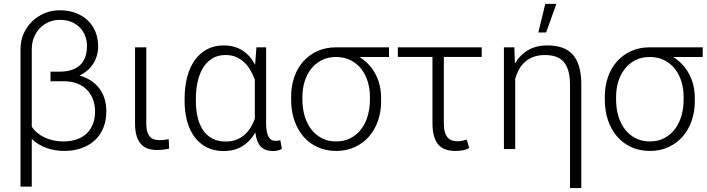

<svg xmlns="http://www.w3.org/2000/svg" viewBox="-20 -774 3672 997"><path d="M290 -720.7Q335.4 -720.7 372.6 -706.8Q409.7 -692.9 435.5 -668.2Q461.4 -643.6 475.6 -609.1Q489.7 -574.7 489.7 -533.7Q489.7 -484.4 464.6 -444.1Q439.5 -403.8 393.1 -381.8Q427.2 -372.1 453.4 -354.5Q479.5 -336.9 497.1 -313Q514.6 -289.1 523.4 -259.5Q532.2 -230 532.2 -197.3Q532.2 -147.5 516.1 -108.9Q500 -70.3 470.7 -43.9Q441.4 -17.6 401.1 -3.9Q360.8 9.8 312.5 9.8Q290.5 9.8 267.6 6.1Q244.6 2.4 222.7 -5.4Q200.7 -13.2 180.9 -24.9Q161.1 -36.6 145 -52.7V194.8H86.4V-518.6Q86.4 -561.5 102.5 -598.6Q118.7 -635.7 146.5 -662.8Q174.3 -689.9 211.4 -705.3Q248.5 -720.7 290 -720.7ZM288.1 -401.9Q326.2 -401.9 353.5 -411.4Q380.9 -420.9 398.2 -438.5Q415.5 -456.1 423.6 -480.7Q431.6 -505.4 431.6 -535.6Q431.6 -561 423.1 -585.2Q414.6 -609.4 397 -628.4Q379.4 -647.5 352.8 -659.2Q326.2 -670.9 290 -670.9Q259.8 -670.9 233.2 -659.4Q206.5 -647.9 187 -627.7Q167.5 -607.4 156.2 -579.6Q145 -551.8 145 -518.6V-116.2Q155.8 -99.1 172.6 -85Q189.5 -70.8 210.4 -60.8Q231.4 -50.8 256.1 -45.2Q280.8 -39.6 308.1 -39.6Q348.1 -39.6 379.2 -50.5Q410.2 -61.5 431.2 -82Q452.1 -102.5 462.9 -131.3Q473.6 -160.2 473.6 -195.3Q473.6 -228.5 463.1 -257.1Q452.6 -285.6 432.1 -306.9Q411.6 -328.1 381.6 -340.1Q351.6 -352.1 312 -352.1H242.2V-401.9Z M739.7 -528.3V-133.3Q739.7 -105.5 745.4 -88.4Q751 -71.3 760.5 -62Q770 -52.7 782.5 -49.6Q794.9 -46.4 808.6 -46.4Q821.8 -46.4 834 -47.9Q846.2 -49.3 856 -51.3L858.4 -2.4Q847.7 0.5 830.3 2.7Q813 4.9 795.9 4.9Q771 4.9 749.8 -1.7Q728.5 -8.3 713.4 -24.4Q698.2 -40.5 689.7 -67.1Q681.2 -93.8 681.2 -133.3V-528.3Z M1361.8 -528.3V-133.8Q1361.8 -106.9 1365.7 -89.4Q1369.6 -71.8 1376.2 -61.3Q1382.8 -50.8 1391.8 -46.6Q1400.9 -42.5 1411.1 -42.5Q1418 -42.5 1424.1 -43.7Q1430.2 -44.9 1435.5 -46.4L1443.8 -1Q1431.6 5.9 1419.9 8.1Q1408.2 10.3 1396 10.3Q1357.9 10.3 1335.2 -12Q1312.5 -34.2 1305.7 -85.9Q1280.8 -41.5 1240 -15.6Q1199.2 10.3 1140.1 10.3Q1092.3 10.3 1054.7 -8.5Q1017.1 -27.3 991.2 -61.5Q965.3 -95.7 951.9 -143.6Q938.5 -191.4 938.5 -249.5V-259.8Q938.5 -322.3 951.9 -373.5Q965.3 -424.8 991.5 -461.4Q1017.6 -498 1055.2 -518.1Q1092.8 -538.1 1141.1 -538.1Q1198.7 -538.1 1239.3 -511.7Q1279.8 -485.4 1304.7 -438L1311.5 -528.3ZM997.1 -249.5Q997.1 -204.1 1006.1 -165.5Q1015.1 -127 1033.9 -98.9Q1052.7 -70.8 1081.8 -54.9Q1110.8 -39.1 1150.9 -39.1Q1181.2 -39.1 1205.3 -47.9Q1229.5 -56.6 1248 -72.5Q1266.6 -88.4 1280 -109.9Q1293.5 -131.3 1303.2 -156.7V-359.9Q1294.4 -385.3 1281 -408.4Q1267.6 -431.6 1249 -449.5Q1230.5 -467.3 1206.5 -477.8Q1182.6 -488.3 1151.9 -488.3Q1111.3 -488.3 1082.3 -470.5Q1053.2 -452.6 1034.2 -421.6Q1015.1 -390.6 1006.1 -348.9Q997.1 -307.1 997.1 -259.8Z M2000 -478H1846.7Q1899.9 -444.8 1929.4 -389.9Q1959 -335 1959 -263.2V-247.1Q1959 -193.4 1942.6 -146.5Q1926.3 -99.6 1896 -64.9Q1865.7 -30.3 1822.5 -10.3Q1779.3 9.8 1726.1 9.8Q1672.4 9.8 1629.2 -10Q1585.9 -29.8 1555.4 -65.2Q1524.9 -100.6 1508.3 -149.4Q1491.7 -198.2 1491.7 -255.9V-272Q1491.7 -327.1 1508.1 -374Q1524.4 -420.9 1554.9 -455.1Q1585.4 -489.3 1628.4 -508.8Q1671.4 -528.3 1724.6 -528.3H2000ZM1550.3 -255.9Q1550.3 -212.4 1561.5 -173.1Q1572.8 -133.8 1595 -104.2Q1617.2 -74.7 1649.9 -57.1Q1682.6 -39.6 1726.1 -39.6Q1768.6 -39.6 1801.3 -57.1Q1834 -74.7 1856.2 -104.2Q1878.4 -133.8 1889.6 -173.1Q1900.9 -212.4 1900.9 -255.9V-272Q1900.9 -312.5 1889.6 -349.9Q1878.4 -387.2 1856.2 -415.8Q1834 -444.3 1801 -461.2Q1768.1 -478 1725.1 -478H1724.6Q1681.6 -478 1649.2 -460.9Q1616.7 -443.8 1594.7 -415.3Q1572.8 -386.7 1561.5 -349.6Q1550.3 -312.5 1550.3 -272Z M2481.4 -478.5H2284.7V-133.8Q2284.7 -106.4 2290 -88.4Q2295.4 -70.3 2304.9 -59.6Q2314.5 -48.8 2327.4 -44.7Q2340.3 -40.5 2355.5 -40.5Q2369.6 -40.5 2381.1 -43.2Q2392.6 -45.9 2403.8 -48.8L2416.5 -5.4Q2398.4 4.4 2380.6 7.1Q2362.8 9.8 2344.2 9.8Q2315.4 9.8 2293.2 2Q2271 -5.9 2255.9 -23.4Q2240.7 -41 2233.2 -68.8Q2225.6 -96.7 2225.6 -136.2V-478.5H2045.9V-528.3H2481.4Z M2650.9 -528.3 2653.8 -444.3Q2680.2 -488.8 2721.9 -513.4Q2763.7 -538.1 2822.8 -538.1Q2864.3 -538.1 2897 -527.3Q2929.7 -516.6 2952.4 -492.4Q2975.1 -468.3 2986.8 -429.4Q2998.5 -390.6 2998.5 -334.5V202.6H2939.9V-334Q2939.9 -378.9 2930.4 -408.7Q2920.9 -438.5 2903.8 -456.1Q2886.7 -473.6 2862.8 -481Q2838.9 -488.3 2809.6 -488.3Q2776.4 -488.3 2750.7 -478.8Q2725.1 -469.2 2706.3 -452.6Q2687.5 -436 2675 -413.3Q2662.6 -390.6 2655.3 -364.7V0H2596.7V-528.3ZM2811.5 -753.9H2869.1L2815.9 -605.5H2775.4Z M3628.9 -478H3475.6Q3528.8 -444.8 3558.3 -389.9Q3587.9 -335 3587.9 -263.2V-247.1Q3587.9 -193.4 3571.5 -146.5Q3555.2 -99.6 3524.9 -64.9Q3494.6 -30.3 3451.4 -10.3Q3408.2 9.8 3355 9.8Q3301.3 9.8 3258.1 -10Q3214.8 -29.8 3184.3 -65.2Q3153.8 -100.6 3137.2 -149.4Q3120.6 -198.2 3120.6 -255.9V-272Q3120.6 -327.1 3137 -374Q3153.3 -420.9 3183.8 -455.1Q3214.4 -489.3 3257.3 -508.8Q3300.3 -528.3 3353.5 -528.3H3628.9ZM3179.2 -255.9Q3179.2 -212.4 3190.4 -173.1Q3201.7 -133.8 3223.9 -104.2Q3246.1 -74.7 3278.8 -57.1Q3311.5 -39.6 3355 -39.6Q3397.5 -39.6 3430.2 -57.1Q3462.9 -74.7 3485.1 -104.2Q3507.3 -133.8 3518.6 -173.1Q3529.8 -212.4 3529.8 -255.9V-272Q3529.8 -312.5 3518.6 -349.9Q3507.3 -387.2 3485.1 -415.8Q3462.9 -444.3 3429.9 -461.2Q3397 -478 3354 -478H3353.5Q3310.5 -478 3278.1 -460.9Q3245.6 -443.8 3223.6 -415.3Q3201.7 -386.7 3190.4 -349.6Q3179.2 -312.5 3179.2 -272Z"/></svg>

Font: Melbourne
Style: Light
Weight: 300
Designer: Google
Version: Version 2.000980; 2014